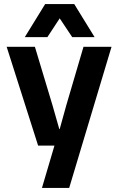

<svg xmlns="http://www.w3.org/2000/svg" viewBox="-20 -732 581 952"><path d="M250 -10H169L13 -500H153L240 -211L274 -92H276L309 -211L394 -500H533L323 200H188ZM204 -712H348L449 -548H338L276 -641L215 -548H103Z"/></svg>

Font: CyStack Display
Style: Bold
Weight: 700
Designer: Weizhong Zhang
Foundry: 本地遙控
Version: Version 1.000;Glyphs 3.1.2 (3151)